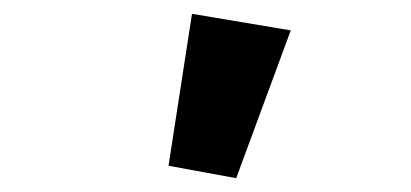

<svg xmlns="http://www.w3.org/2000/svg" viewBox="-20 -813 595 278"><path d="M224 -573 322 -555 401 -769 258 -793Z"/></svg>

Font: Giro Sans Regular
Style: Bold
Weight: 700
Designer: Paul D. Hunt
Foundry: Adobe Systems Incorporated
Version: Version 1.000;PS 1.0;hotconv 1.0.88;makeotf.lib2.5.647800